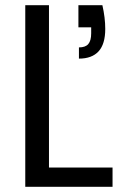

<svg xmlns="http://www.w3.org/2000/svg" viewBox="-20 -717 486 737"><path d="M168 -74H412V0H77V-697H168ZM373 -697Q384 -649 384 -606Q384 -548 358.5 -520Q333 -492 283 -492V-535Q308 -535 319 -548Q330 -561 330 -589V-612H281V-697Z"/></svg>

Font: MSTAGE
Style: Regular
Weight: 400
Designer: Ninad Kale (Devanagari), Jonny Pinhorn (Latin)
Foundry: Indian Type Foundry
Version: 4.004